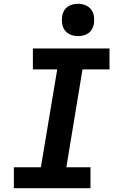

<svg xmlns="http://www.w3.org/2000/svg" viewBox="-20 -990 640 1010"><path d="M53 0V-110H195L281 -625H153V-735H556V-625H414L329 -110H456V0ZM390 -800Q370 -800 351.5 -807.5Q333 -815 321.5 -830Q310 -845 307 -865Q304 -885 307 -906Q309 -920 316.5 -933Q324 -946 336 -954.5Q348 -963 362 -966.5Q376 -970 390 -970Q411 -970 429.5 -962.5Q448 -955 459.5 -940Q471 -925 474 -905Q477 -885 474 -864Q471 -850 464 -837Q457 -824 445 -815.5Q433 -807 418.5 -803.5Q404 -800 390 -800Z"/></svg>

Font: Iosevka Slab XBdEx
Style: Italic
Weight: 800
Width: 7
Italic angle: -9°
Monospace: yes
Designer: Belleve Invis
Foundry: Belleve Invis
Version: Version 11.1.1; ttfautohint (v1.8.3)